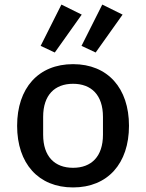

<svg xmlns="http://www.w3.org/2000/svg" viewBox="-20 -809 640 841"><path d="M338 -745 249 -789 158 -608 220 -579ZM517 -745 428 -789 337 -608 399 -579ZM300 12C452 12 545 -93 545 -258C545 -423 452 -528 300 -528C148 -528 55 -423 55 -258C55 -93 148 12 300 12ZM300 -74C220 -74 169 -123 169 -219V-297C169 -393 220 -442 300 -442C380 -442 431 -393 431 -297V-219C431 -123 380 -74 300 -74Z"/></svg>

Font: IBM Mono Medium
Style: Regular
Weight: 500
Monospace: yes
Designer: Mike Abbink, Paul van der Laan, Pieter van Rosmalen
Foundry: Bold Monday
Version: Version 2.3